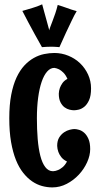

<svg xmlns="http://www.w3.org/2000/svg" viewBox="-20 -815 449 869"><path d="M392.1 -415Q392.1 -381.3 383.1 -361.6Q374 -341.8 361.6 -331.8Q349.1 -321.8 336.2 -318.8Q323.2 -315.9 314.9 -315.9Q306.6 -315.9 294.9 -318.6Q283.2 -321.3 272.2 -329.3Q261.2 -337.4 253.7 -352.3Q246.1 -367.2 246.1 -391.1Q246.6 -404.3 251 -417Q254.9 -427.7 262.7 -439Q270.5 -450.2 285.2 -458Q276.9 -476.6 266.8 -486.3Q256.8 -496.1 247.6 -501Q236.8 -506.3 226.1 -507.8Q208 -507.8 193.4 -491.2Q178.7 -474.6 168.5 -444.6Q158.2 -414.6 152.6 -372.6Q147 -330.6 147 -279.8Q147 -229.5 150.6 -185.8Q154.3 -142.1 162.6 -109.6Q170.9 -77.1 185.1 -58.6Q199.2 -40 220.2 -40Q231.4 -40.5 242.7 -45.4Q252.4 -49.3 263.4 -58.3Q274.4 -67.4 283.2 -84Q266.1 -92.3 257.1 -104.2Q248 -116.2 244.1 -127.4Q239.3 -140.6 238.8 -154.8Q238.8 -178.2 248 -192.9Q257.3 -207.5 270 -216.1Q282.7 -224.6 295.9 -227.8Q309.1 -231 316.9 -231Q325.2 -231 337.4 -227.5Q349.6 -224.1 360.8 -214.4Q372.1 -204.6 380.1 -186.8Q388.2 -168.9 388.2 -140.1Q388.2 -111.3 374.3 -80.6Q360.4 -49.8 336.7 -24.4Q313 1 282 17.1Q251 33.2 216.8 33.2Q193.8 33.2 170.4 26.9Q147 20.5 125.5 5.9Q104 -8.8 85 -32.7Q65.9 -56.6 52 -91.3Q38.1 -126 30 -172.6Q22 -219.2 22 -279.8Q22 -340.3 30.8 -386Q39.6 -431.6 54.9 -464.4Q70.3 -497.1 90.3 -518.6Q110.4 -540 133.1 -552.7Q155.8 -565.4 179.7 -570.3Q203.6 -575.2 226.1 -575.2Q259.3 -575.2 289.6 -562.7Q319.8 -550.3 342.5 -528.6Q365.2 -506.8 378.7 -477.5Q392.1 -448.2 392.1 -415ZM327.1 -764.6Q322.3 -756.8 316.4 -745.6Q310.5 -734.4 304.4 -721.4Q298.3 -708.5 291.7 -694.6Q285.2 -680.7 278.8 -667.5Q264.2 -636.2 249 -601.6Q244.1 -602.1 237.8 -602.5Q232.4 -603 224.9 -603.3Q217.3 -603.5 209 -603.5Q200.2 -603.5 190.4 -603Q180.7 -602.5 169.9 -601.6Q153.8 -630.4 137.7 -659.2Q124 -684.1 108.9 -712.4Q93.8 -740.7 81.1 -765.6Q93.8 -769 105 -772.5Q116.2 -775.9 127 -779.1Q137.7 -782.2 148.4 -786.1Q159.2 -790 170.9 -795.4Q174.3 -782.7 179.7 -762.9Q185.1 -743.2 190.4 -724.1Q196.3 -701.7 203.1 -677.7Q203.1 -681.2 207.5 -692.9Q211.9 -704.6 218 -720.5Q224.1 -736.3 230.5 -755.1Q236.8 -773.9 241.2 -792.5Q252.4 -789.6 262 -786.1Q271.5 -782.7 281.5 -779.3Q291.5 -775.9 302.2 -772Q313 -768.1 327.1 -764.6Z"/></svg>

Font: Rum Raisin
Style: Regular
Weight: 400
Designer: Astigmatic (AOETI)
Foundry: Astigmatic (AOETI)
Version: Version 1.000